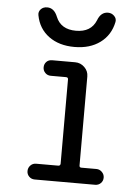

<svg xmlns="http://www.w3.org/2000/svg" viewBox="-53 -787 606 829"><g transform="rotate(5 250.0 -372.5)"><path d="M83 -708Q80.1 -722.7 90.3 -733.9Q100.6 -745.1 118.2 -745.1Q148.4 -745.1 163.1 -708Q184.6 -655.3 250 -655.3Q315.4 -655.3 336.9 -708Q350.6 -745.1 381.8 -745.1Q397.5 -745.1 408.7 -733.9Q419.9 -722.7 417 -708Q405.3 -650.4 360.8 -617.7Q316.4 -585 249.5 -585Q182.6 -585 138.2 -617.7Q93.8 -650.4 83 -708ZM390.6 -68.4Q404.3 -68.4 414.6 -58.1Q424.8 -47.9 424.8 -33.7Q424.8 -19.5 415 -9.8Q405.3 0 390.6 0H128.9Q114.3 0 104.5 -9.8Q94.7 -19.5 94.7 -33.7Q94.7 -47.9 104.5 -58.1Q114.3 -68.4 128.9 -68.4H224.6Q233.4 -68.4 234.4 -77.1V-443.4Q234.4 -452.1 224.6 -452.1H159.2Q144.5 -452.1 134.8 -461.9Q125 -471.7 125 -485.8Q125 -500 134.3 -509.8Q143.6 -519.5 159.2 -519.5H258.8Q282.2 -519.5 299.3 -502.9Q316.4 -486.3 316.4 -462.9V-77.1Q316.4 -68.4 325.2 -68.4Z"/></g></svg>

Font: Rounded Mgen+ 1m regular
Style: Regular
Weight: 400
Designer: [Source Han Sans]
Ryoko NISHIZUKA  (kana & ideographs); Paul D. Hunt (Latin, Greek & Cyrillic); Wenlong ZHANG  (bopomofo
Version: Version 1.059.20150602